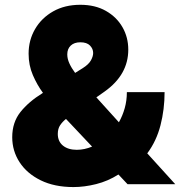

<svg xmlns="http://www.w3.org/2000/svg" viewBox="-20 -758 741 790"><path d="M282.2 11.7Q204.1 11.7 147.5 -16.1Q90.8 -43.9 60.5 -90.6Q30.3 -137.2 30.3 -193.4Q30.3 -254.4 64 -296.9Q97.7 -339.4 155.3 -375L156.7 -376Q132.8 -408.2 115.2 -449Q97.7 -489.7 97.7 -537.1Q97.7 -592.8 124.3 -638.4Q150.9 -684.1 198.7 -711.2Q246.6 -738.3 310.5 -738.3Q371.6 -738.3 415.8 -713.1Q460 -688 483.9 -646.2Q507.8 -604.5 507.8 -553.7Q507.8 -450.7 411.1 -381.8L376.5 -357.4L469.2 -254.9Q484.4 -281.7 493.2 -313Q502 -344.2 502 -378.9H657.2Q657.2 -308.1 640.4 -242.7Q623.5 -177.2 585.9 -127L701.2 0H504.9L467.3 -40Q424.3 -12.7 375.7 -0.5Q327.1 11.7 282.2 11.7ZM358.9 -154.8 251.5 -268.6Q237.3 -257.3 227.5 -242.9Q217.8 -228.5 217.8 -207Q217.8 -176.3 239 -158.9Q260.3 -141.6 295.9 -141.6Q327.1 -141.6 358.9 -154.8ZM289.1 -458 320.3 -477.5Q345.2 -493.2 354.2 -509.8Q363.3 -526.4 363.3 -540Q363.3 -557.1 350.3 -570.6Q337.4 -584 310.5 -584Q285.6 -584 271.2 -570.6Q256.8 -557.1 256.8 -534.2Q256.8 -516.1 265.4 -497.3Q273.9 -478.5 289.1 -458Z"/></svg>

Font: Inter Black
Style: Regular
Weight: 900
Designer: Rasmus Andersson
Foundry: rsms
Version: Version 4.000;git-a52131595